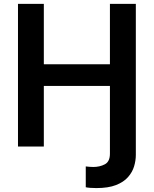

<svg xmlns="http://www.w3.org/2000/svg" viewBox="-20 -747 784 979"><path d="M71.7 0V-727.3H203.5V-419.4H540.5V-727.3H672.6V43Q672.6 71.7 663.7 101.4Q654.8 131 632.6 156.2Q610.4 181.5 571.2 196.7Q532 212 470.9 212Q455.3 212 439.6 210.8Q424 209.5 417.3 207.7V101.6Q424.4 102.6 435.4 103.5Q446.4 104.4 455.3 104.4Q489 104.4 514.7 90.7Q540.5 77.1 540.5 36.2V-308.9H203.5V0Z"/></svg>

Font: Inter Zeller Semi Bold
Style: Regular
Weight: 600
Designer: Rasmus Andersson; Joe Bland
Foundry: zeller
Version: Version 3.015;git-dec3a8cb1